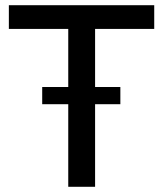

<svg xmlns="http://www.w3.org/2000/svg" viewBox="-20 -717 626 737"><path d="M242 -317H142V-383H242V-606H14V-697H572V-606H345V-383H442V-317H345V0H242Z"/></svg>

Font: Hanken Grotesk Medium
Style: Regular
Weight: 500
Designer: Alfredo Marco Pradil
Foundry: Hanken Design Co.
Version: Version 3.014